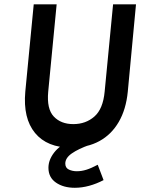

<svg xmlns="http://www.w3.org/2000/svg" viewBox="-20 -669 661 888"><path d="M310 14Q198 14 142 -54Q86 -122 97 -245L136 -649H242L203 -245Q195.5 -165 228.8 -130Q262 -95 319 -95Q376.5 -95 416.5 -130Q456.5 -165 464 -245L503 -649H609L571 -245Q563 -163 529.2 -105Q495.5 -47 439.8 -16.5Q384 14 310 14ZM459 164Q426.5 181 392.8 190.2Q359 199.5 326 199.5Q273.5 199.5 238.8 175.5Q204 151.5 204 107Q204 71 230.2 36.8Q256.5 2.5 307.5 -18.5L394.5 1Q342.5 19.5 312.2 40.5Q282 61.5 282 87.5Q282 107.5 298.5 115.2Q315 123 335.5 123Q357 123 379.5 116Q402 109 432 93Z"/></svg>

Font: Karla
Style: Bold Italic
Weight: 700
Italic angle: -8°
Designer: Jonathan Pinhorn
Version: Version 2.004;gftools[0.9.33]